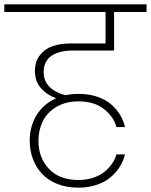

<svg xmlns="http://www.w3.org/2000/svg" viewBox="-52 -760 691 879"><path d="M520 -53.2Q513.7 -24.9 497.8 1.2Q481.9 27.3 456.3 49.8Q430.7 72.3 392.1 85.7Q353.5 99.1 307.1 99.1Q252.9 99.1 209.7 81.8Q166.5 64.5 139.4 34.7Q112.3 4.9 98.1 -33.7Q84 -72.3 84 -116.2Q84 -181.6 115.7 -233.2Q147.5 -284.7 205.1 -310.1Q164.6 -324.2 136.2 -355.5Q107.9 -386.7 107.9 -435.1Q107.9 -478 130.4 -507.1Q152.8 -536.1 188.5 -548.6Q224.1 -561 271 -561H431.2V-705.1H-32.2V-740.2H619.1V-705.1H470.2V-528.8H280.8Q253.4 -528.8 230.5 -523.7Q207.5 -518.6 188.5 -507.6Q169.4 -496.6 158.7 -476.8Q147.9 -457 147.9 -430.2Q147.9 -388.7 175 -362.1Q202.1 -335.4 247.1 -324.2Q275.9 -330.1 308.1 -330.1Q356 -330.1 394.8 -316.7Q433.6 -303.2 458.5 -280.8Q483.4 -258.3 498.8 -232.4Q514.2 -206.5 520 -178.2H481Q469.2 -224.6 424.6 -260.3Q379.9 -295.9 307.1 -295.9Q248.5 -295.9 206.1 -270.5Q163.6 -245.1 143.8 -204.8Q124 -164.6 124 -115.2Q124 -38.1 171.9 12.9Q219.7 64 307.1 64Q344.2 64 375.5 53.5Q406.7 43 427.5 25.6Q448.2 8.3 461.7 -11.7Q475.1 -31.7 481 -53.2Z"/></svg>

Font: SVN-Poppins ExtraLight
Style: Regular
Weight: 200
Designer: Ninad Kale (Devanagari), Jonny Pinhorn (Latin)
Foundry: Indian Type Foundry
Version: Version 3.002 2017